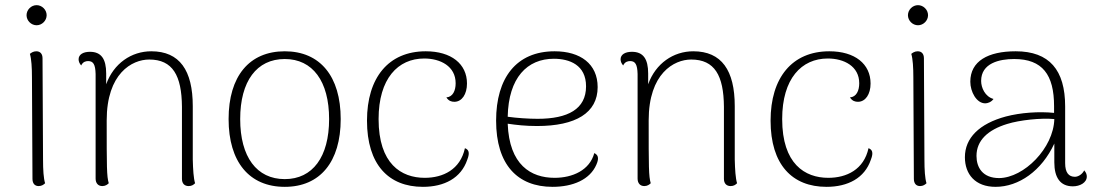

<svg xmlns="http://www.w3.org/2000/svg" viewBox="-20 -713 4249 745"><path d="M122 -615C143 -615 161 -633 161 -654C161 -675 143 -693 122 -693C101 -693 83 -675 83 -654C83 -633 101 -615 122 -615ZM147 -94 145 -487C145 -504 136 -514 121 -514C109 -514 101 -508 96 -504C102 -484 104 -451 104 -412L106 -19C106 -1 115 9 130 9C142 9 150 3 155 -2C149 -21 147 -54 147 -94Z M728 -94V-301C728 -440 677 -514 567 -514C490 -514 421 -467 392 -386V-428C392 -484 373 -512 329 -512C302 -512 285 -501 285 -483C285 -475 288 -467 295 -459C302 -474 314 -476 322 -476C342 -476 350 -463 351 -426V-20C351 -2 361 9 377 9C389 9 397 3 402 -2C394 -29 394 -64 394 -246C394 -428 492 -482 559 -482C650 -482 685 -420 686 -299V-19C686 -1 696 9 712 9C724 9 731 4 737 -2C731 -21 729 -55 728 -94Z M1085 12C1222 12 1302 -85 1302 -251C1302 -417 1222 -514 1085 -514C947 -514 867 -417 867 -251C867 -85 947 12 1085 12ZM1085 -18C976 -18 912 -104 912 -251C912 -398 976 -484 1085 -484C1193 -484 1257 -398 1257 -251C1257 -104 1193 -18 1085 -18Z M1621 12C1704 12 1769 -22 1793 -93C1805 -123 1797 -133 1784 -138C1766 -55 1699 -23 1628 -23C1537 -23 1449 -77 1449 -251C1449 -408 1524 -486 1626 -486C1689 -486 1748 -456 1748 -390C1748 -361 1737 -337 1712 -335C1721 -321 1732 -318 1743 -318C1772 -318 1792 -347 1792 -389C1792 -465 1731 -514 1632 -514C1487 -514 1404 -411 1404 -245C1404 -74 1488 12 1621 12Z M2286 -119C2268 -52 2201 -23 2132 -23C2040 -23 1956 -73 1950 -233C1984 -228 2019 -224 2064 -224C2214 -224 2299 -275 2299 -375C2299 -465 2232 -514 2132 -514C1983 -514 1905 -410 1905 -245C1905 -74 1988 12 2124 12C2203 12 2269 -16 2294 -74C2307 -103 2298 -113 2286 -119ZM2129 -485C2190 -485 2254 -461 2254 -378C2254 -290 2184 -252 2066 -252C2031 -252 1986 -255 1950 -260C1953 -412 2026 -485 2129 -485Z M2831 -94V-301C2831 -440 2780 -514 2670 -514C2593 -514 2524 -467 2495 -386V-428C2495 -484 2476 -512 2432 -512C2405 -512 2388 -501 2388 -483C2388 -475 2391 -467 2398 -459C2405 -474 2417 -476 2425 -476C2445 -476 2453 -463 2454 -426V-20C2454 -2 2464 9 2480 9C2492 9 2500 3 2505 -2C2497 -29 2497 -64 2497 -246C2497 -428 2595 -482 2662 -482C2753 -482 2788 -420 2789 -299V-19C2789 -1 2799 9 2815 9C2827 9 2834 4 2840 -2C2834 -21 2832 -55 2831 -94Z M3187 12C3270 12 3335 -22 3359 -93C3371 -123 3363 -133 3350 -138C3332 -55 3265 -23 3194 -23C3103 -23 3015 -77 3015 -251C3015 -408 3090 -486 3192 -486C3255 -486 3314 -456 3314 -390C3314 -361 3303 -337 3278 -335C3287 -321 3298 -318 3309 -318C3338 -318 3358 -347 3358 -389C3358 -465 3297 -514 3198 -514C3053 -514 2970 -411 2970 -245C2970 -74 3054 12 3187 12Z M3542 -615C3563 -615 3581 -633 3581 -654C3581 -675 3563 -693 3542 -693C3521 -693 3503 -675 3503 -654C3503 -633 3521 -615 3542 -615ZM3567 -94 3565 -487C3565 -504 3556 -514 3541 -514C3529 -514 3521 -508 3516 -504C3522 -484 3524 -451 3524 -412L3526 -19C3526 -1 3535 9 3550 9C3562 9 3570 3 3575 -2C3569 -21 3567 -54 3567 -94Z M4187 -52C4179 -36 4163 -27 4151 -27C4127 -27 4113 -43 4113 -80V-300C4113 -441 4052 -514 3921 -514C3814 -514 3745 -476 3745 -396C3745 -357 3769 -312 3803 -312C3811 -312 3826 -316 3835 -329C3802 -338 3787 -373 3787 -399C3787 -468 3858 -484 3915 -484C4025 -484 4070 -423 4070 -301V-275C4011 -281 3940 -276 3883 -261C3779 -233 3724 -177 3724 -103C3724 -37 3764 12 3843 12C3933 12 4022 -50 4071 -156V-83C4071 -24 4094 10 4143 10C4170 10 4197 -4 4197 -28C4197 -35 4195 -43 4187 -52ZM3857 -22C3792 -22 3769 -64 3769 -108C3769 -168 3813 -209 3888 -232C3936 -247 4019 -256 4071 -251C4068 -138 3953 -23 3857 -22Z"/></svg>

Font: Arima Koshi ExtraLight
Style: Regular
Weight: 275
Designer: Joana Correia and Natanael Gama
Foundry: NDISCOVER
Version: Version 1.019;PS 001.019;hotconv 1.0.88;makeotf.lib2.5.64775